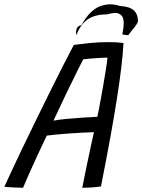

<svg xmlns="http://www.w3.org/2000/svg" viewBox="-53 -860 658 887"><path d="M53.5 7.5Q36 7.5 8.8 6Q-18.5 4.5 -33 3Q-22 -22 -0.2 -68.2Q21.5 -114.5 50.2 -174.8Q79 -235 111.5 -301.2Q144 -367.5 176.2 -432.8Q208.5 -498 237.5 -555Q266.5 -612 288 -652.5Q313 -656 358 -660.8Q403 -665.5 447.5 -665.5Q486 -665.5 517.5 -661.5Q513.5 -574 488.2 -411Q463 -248 413.5 1Q397.5 4 372.2 5.8Q347 7.5 327 7.5Q330.5 -10.5 337.5 -45Q344.5 -79.5 353 -119.8Q361.5 -160 369 -195.2Q376.5 -230.5 381 -249.5Q361 -249 327.8 -247.2Q294.5 -245.5 259.5 -242.8Q224.5 -240 197.5 -237.5Q170.5 -235 163 -233.5Q141 -187.5 119.5 -141.2Q98 -95 80.8 -56Q63.5 -17 53.5 7.5ZM194 -302.5Q215.5 -307 251.8 -310.5Q288 -314 327.2 -316.5Q366.5 -319 397 -320.5Q400.5 -337 407.2 -372.8Q414 -408.5 421.5 -451.2Q429 -494 435.2 -532.5Q441.5 -571 443.5 -594Q431 -594 407.8 -592.5Q384.5 -591 362.8 -589.2Q341 -587.5 331.5 -586Q323 -570 302.8 -529.2Q282.5 -488.5 254.2 -430Q226 -371.5 194 -302.5ZM300 -697.5Q296 -716 301.8 -728.8Q307.5 -741.5 323 -743.5Q361 -812 407.2 -830.2Q453.5 -848.5 500.5 -832.5Q545.5 -830 565 -812.2Q584.5 -794.5 584.5 -760.5Q578.5 -745.5 564.2 -728.8Q550 -712 539.5 -697.5Q531.5 -697.5 525.5 -698.5Q519.5 -699.5 512 -701Q516.5 -723 518 -740.2Q519.5 -757.5 517 -770.5Q513.5 -788.5 496.5 -796.8Q479.5 -805 441.5 -793.5Q384.5 -793.5 351.2 -769.8Q318 -746 300 -697.5Z"/></svg>

Font: Grandstander Light
Style: Italic
Weight: 300
Italic angle: -15°
Designer: Tyler Finck
Foundry: Etcetera Type Co
Version: Version 1.200; ttfautohint (v1.8.3)